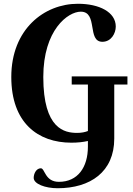

<svg xmlns="http://www.w3.org/2000/svg" viewBox="-20 -750 707 1020"><path d="M657 -344H361V-301H447V-54C432 -48 413 -44 390 -44C324 -44 210 -63 210 -341C210 -591 341 -688 409 -688C502 -688 441 -528 524 -528C571 -528 595 -573 595 -609C595 -686 507 -730 394 -730C215 -730 40 -595 40 -341C40 -97 182 8 359 8C393 8 420 5 447 -1V29C447 139 393 216 293 216C218 216 219 144 197 144C173 144 159 172 159 195C159 227 220 250 286 250C460 250 587 163 587 -14V-301H657Z"/></svg>

Font: Berkshire Swash
Style: Regular
Weight: 700
Designer: Astigmatic (AOETI)
Foundry: Astigmatic (AOETI)
Version: Version 1.000